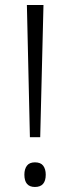

<svg xmlns="http://www.w3.org/2000/svg" viewBox="-20 -800 280 764"><path d="M99 -254 87 -780H153L140 -254ZM119 -56Q77 -56 77 -105Q77 -127 87 -140.5Q97 -154 119 -154Q142 -154 152 -140.5Q162 -127 162 -105Q162 -56 119 -56Z"/></svg>

Font: Noto Sans Malayalam UI SemiCondensed Light
Style: Regular
Weight: 300
Width: 4
Designer: Jelle Bosma - Monotype Design Team
Foundry: Monotype Imaging Inc.
Version: Version 2.104; ttfautohint (v1.8.4.7-5d5b)